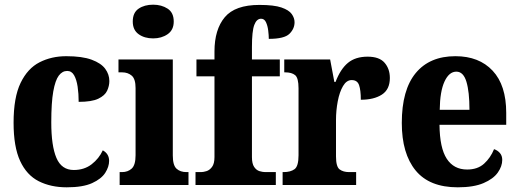

<svg xmlns="http://www.w3.org/2000/svg" viewBox="-20 -790 2216 820"><path d="M265 10Q197 10 145.5 -16Q94 -42 66 -102.5Q38 -163 38 -266Q38 -374 68 -436Q98 -498 149 -524Q200 -550 263 -550Q331 -550 371.5 -535Q412 -520 429.5 -496Q447 -472 447 -444Q447 -423 437.5 -402.5Q428 -382 400 -368.5Q372 -355 316 -355Q316 -390 311.5 -420Q307 -450 296.5 -468.5Q286 -487 267 -487Q246 -487 231 -467Q216 -447 207.5 -399.5Q199 -352 199 -267Q199 -167 221 -115.5Q243 -64 295 -64Q340 -64 371.5 -88.5Q403 -113 419 -148Q446 -133 446 -103Q446 -78 429.5 -52Q413 -26 373.5 -8Q334 10 265 10Z M634 -626Q597 -626 572 -644Q547 -662 547 -698Q547 -736 572 -753Q597 -770 634 -770Q670 -770 696 -753Q722 -736 722 -698Q722 -662 696 -644Q670 -626 634 -626ZM491 0V-55H501Q526 -55 542.5 -70Q559 -85 559 -127V-414Q559 -453 542.5 -467Q526 -481 502 -481H486V-536H718V-126Q718 -84 734 -69.5Q750 -55 776 -55H785V0Z M815 0V-55H839Q848 -55 861.5 -59Q875 -63 885.5 -77Q896 -91 896 -119V-464H819V-536H896V-570Q896 -664 940 -716.5Q984 -769 1088 -769Q1150 -769 1182 -758Q1214 -747 1226 -730Q1238 -713 1238 -695Q1238 -667 1216 -645.5Q1194 -624 1128 -624Q1128 -639 1125.5 -659.5Q1123 -680 1116 -695Q1109 -710 1095 -710Q1076 -710 1066 -683.5Q1056 -657 1056 -590V-536H1175V-464H1056V-119Q1056 -91 1065.5 -77Q1075 -63 1088.5 -59Q1102 -55 1113 -55H1158V0Z M1187 0V-55H1191Q1221 -55 1238 -67.5Q1255 -80 1255 -127V-413Q1255 -457 1240.5 -469Q1226 -481 1198 -481H1194V-536H1390L1408 -440H1413Q1434 -495 1466 -521.5Q1498 -548 1550 -548Q1600 -548 1622.5 -522Q1645 -496 1645 -457Q1645 -408 1611 -386Q1577 -364 1521 -364Q1521 -405 1513.5 -426.5Q1506 -448 1482 -448Q1460 -448 1445 -422.5Q1430 -397 1422.5 -357.5Q1415 -318 1415 -278V-122Q1415 -78 1430.5 -66.5Q1446 -55 1471 -55H1501V0Z M1935 10Q1814 10 1755 -62Q1696 -134 1696 -265Q1696 -406 1755.5 -478Q1815 -550 1925 -550Q2026 -550 2084 -488Q2142 -426 2142 -308V-257H1857Q1858 -158 1888 -112Q1918 -66 1975 -66Q2020 -66 2047.5 -91Q2075 -116 2090 -153Q2105 -148 2115 -136.5Q2125 -125 2125 -107Q2125 -80 2106 -53Q2087 -26 2045 -8Q2003 10 1935 10ZM1985 -321Q1985 -398 1972 -441Q1959 -484 1929 -484Q1898 -484 1878.5 -442Q1859 -400 1858 -321Z"/></svg>

Font: Noto Serif Armenian Condensed ExtraBold
Style: Regular
Weight: 800
Width: 3
Designer: Monotype Design Team
Foundry: Monotype Imaging Inc.
Version: Version 2.008; ttfautohint (v1.8.4.7-5d5b)